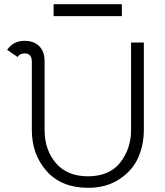

<svg xmlns="http://www.w3.org/2000/svg" viewBox="-20 -888 787 917"><path d="M562 -811H236V-868H562ZM64 -616 14 -650Q44 -693 96 -693Q142 -693 167.5 -667.5Q193 -642 193 -595V-268Q193 -172 247 -109Q301 -46 400 -46Q503 -46 554.5 -112Q606 -178 606 -268V-685H667V-268Q667 -197 640.5 -136Q614 -75 551.5 -33Q489 9 401 9Q274 9 203 -70.5Q132 -150 132 -268V-595Q131 -633 98 -633Q75 -633 64 -616Z"/></svg>

Font: Bellota
Style: Regular
Weight: 400
Designer: Kemie Guaida
Foundry: Kemie Guaida
Version: Version 1.000;PS 002.000;hotconv 1.0.70;makeotf.lib2.5.58329